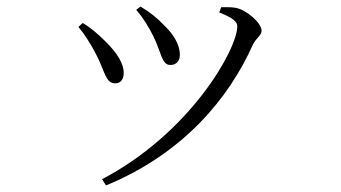

<svg xmlns="http://www.w3.org/2000/svg" viewBox="-20 -516 1040 585"><path d="M395 -486C417 -461 434 -432 447 -406C471 -359 472 -318 499 -318C516 -318 528 -329 528 -349C528 -381 508 -412 480 -439C459 -461 437 -479 408 -496ZM303 49C541 -49 679 -220 750 -379C761 -402 777 -407 777 -423C777 -445 733 -485 699 -492C683 -495 667 -494 654 -494L648 -478C689 -462 703 -450 703 -436C703 -366 560 -111 291 30ZM219 -434C238 -411 256 -383 272 -352C300 -299 301 -262 331 -262C348 -262 357 -275 357 -294C357 -322 337 -355 300 -391C283 -408 258 -431 232 -446Z"/></svg>

Font: Noto Serif CJK SC Light
Style: Regular
Weight: 300
Designer: Ryoko NISHIZUKA 西塚涼子 (kana & ideographs); Frank Grießhammer (Latin, Greek & Cyrillic); Wenlong ZHANG 张文龙 (bopomofo); San
Foundry: Adobe
Version: Version 2.001;hotconv 1.1.0;makeotfexe 2.6.0